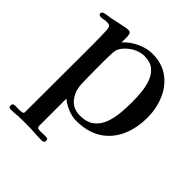

<svg xmlns="http://www.w3.org/2000/svg" viewBox="-197 -674 1003 1003"><g transform="rotate(45 304.0 -173.0)"><path d="M461 -285Q461 -317 457.5 -354.5Q454 -392 442 -425Q430 -458 405 -479Q380 -500 337 -500Q324 -500 311 -497Q298 -494 286 -489Q261 -479 235 -453.5Q209 -428 207 -398Q205 -367 205 -334.5Q205 -302 205 -270Q205 -243 205.5 -216Q206 -189 207 -162Q209 -113 237.5 -77Q266 -41 318 -41Q369 -41 398 -64.5Q427 -88 440.5 -125Q454 -162 457.5 -204.5Q461 -247 461 -285ZM575 -284Q575 -204 546.5 -141.5Q518 -79 462 -43.5Q406 -8 321 -8Q292 -8 259.5 -21.5Q227 -35 205 -54Q205 -4 205 46.5Q205 97 205 147Q205 156 211 160Q213 162 220.5 162.5Q228 163 232 163Q241 163 250 162.5Q259 162 268 162Q276 162 281 164.5Q286 167 286 176Q286 186 280.5 189Q275 192 266 192Q239 192 212 190Q185 188 157 188Q140 188 122.5 188Q105 188 88 189Q64 192 38 192Q24 192 24 177Q24 161 41 161Q49 161 56 161.5Q63 162 70 162Q76 162 89 160.5Q102 159 102 150Q102 46 102.5 -57.5Q103 -161 103 -264Q103 -311 103 -357.5Q103 -404 101 -450Q101 -468 96 -477.5Q91 -487 71 -487Q61 -487 51 -484.5Q41 -482 31 -482Q25 -482 20 -485Q15 -488 15 -495Q15 -501 19.5 -504.5Q24 -508 29 -509Q37 -511 46.5 -512.5Q56 -514 65 -515Q78 -517 102 -522.5Q126 -528 149 -532.5Q172 -537 181 -537Q195 -537 198 -526Q202 -514 201.5 -497.5Q201 -481 201 -469V-465Q229 -497 272 -517.5Q315 -538 358 -538Q429 -538 477.5 -502Q526 -466 550.5 -408Q575 -350 575 -284Z"/></g></svg>

Font: Kaisei Decol Medium
Style: Regular
Weight: 500
Designer: Font-Kai, 金井和夫
Foundry: KAZUO KANAI
Version: Version 5.003